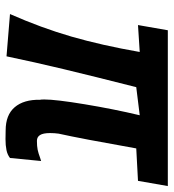

<svg xmlns="http://www.w3.org/2000/svg" viewBox="12 -602 600 663"><g transform="rotate(90 311.5 -271.0)"><path d="M325 -110Q324 -113 324 -124.5Q324 -164 340.5 -263.8Q357 -363.5 378.5 -454L281.5 -442Q243 -290.5 219 -190.2Q195 -90 175 6L29 -6Q76.5 -113.5 106.8 -218Q137 -322.5 160 -454L67 -448L85 -551H623L605 -448L493 -442Q459 -250 442 -174Q440 -159.5 440 -144.5Q440 -120.5 446.8 -109.8Q453.5 -99 467 -99Q485.5 -99 497.5 -101.5Q509.5 -104 525.5 -110L536.5 -113.5L526 -6Q514.5 3 498.5 6.2Q482.5 9.5 461 9.5L431 9Q377.5 9 350.8 -22.2Q324 -53.5 325 -110Z"/></g></svg>

Font: JuliaMono Black
Style: Italic
Weight: 900
Italic angle: -9°
Monospace: yes
Designer: cormullion
Foundry: corm
Version: Version 0.057; ttfautohint (v1.8.4)